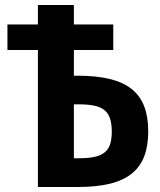

<svg xmlns="http://www.w3.org/2000/svg" viewBox="-20 -749 642 769"><path d="M131.8 -548.8H9.8V-650.9H131.8V-729H275.9V-650.9H433.6V-548.8H275.9V-445.8H290.5Q365.2 -445.8 418.9 -432.9Q472.7 -419.9 507.1 -392.6Q541.5 -365.2 557.6 -323Q573.7 -280.8 573.7 -222.7Q573.7 -165.5 557.9 -123.5Q542 -81.5 508.1 -54Q474.1 -26.4 420.4 -13.2Q366.7 0 290.5 0H131.8ZM295.9 -115.2Q334 -115.2 359.4 -120.8Q384.8 -126.5 399.9 -139.2Q415 -151.9 421.4 -172.4Q427.7 -192.9 427.7 -222.2Q427.7 -252.9 420.9 -273.9Q414.1 -294.9 398.7 -307.6Q383.3 -320.3 358.2 -325.7Q333 -331.1 295.9 -331.1H275.9V-115.2Z"/></svg>

Font: Hack
Style: Bold
Weight: 700
Monospace: yes
Designer: Christopher Simpkins
Foundry: Christopher Simpkins
Version: Version 2.017